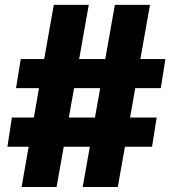

<svg xmlns="http://www.w3.org/2000/svg" viewBox="-20 -752 695 772"><path d="M626.5 -397.5H523.9L502.9 -279.3H609.9L591.3 -162.1H482.4L453.6 0H312.5L341.3 -162.1H236.3L207.5 0H66.9L95.2 -162.1H9.8L27.8 -279.3H116.2L136.7 -397.5H44.4L63.5 -514.6H157.7L196.3 -732.4H336.9L298.3 -514.6H403.3L441.9 -732.4H583L544.4 -514.6H645ZM256.8 -279.3H361.8L382.8 -397.5H277.8Z"/></svg>

Font: Kumbh Sans Black
Style: Regular
Weight: 900
Version: Version 1.005